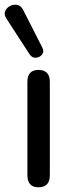

<svg xmlns="http://www.w3.org/2000/svg" viewBox="-44 -788 303 813"><path d="M119 5Q72 5 72 -46V-441Q72 -492 119 -492Q167 -492 167 -441V-46Q167 5 119 5ZM82 -557 -16 -708Q-28 -725 -22.5 -739.5Q-17 -754 -2.5 -762Q12 -770 28 -767.5Q44 -765 54 -746L135 -587Q144 -570 134.5 -557.5Q125 -545 109 -543.5Q93 -542 82 -557Z"/></svg>

Font: Chiron GoRound TC
Style: Regular
Weight: 400
Designer: Ryoko NISHIZUKA 西塚涼子 (kana, bopomofo & ideographs); Paul D. Hunt (Latin, Greek & Cyrillic); Sandoll Communications 산돌커뮤니
Foundry: Adobe
Version: Version 1.000;hotconv 1.1.1;makeotfexe 2.6.0